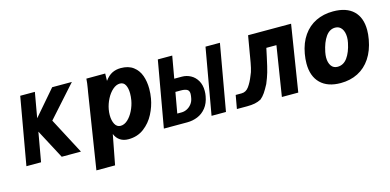

<svg xmlns="http://www.w3.org/2000/svg" viewBox="-70 -960 3139 1544"><g transform="rotate(-15 1500.0 -188.0)"><path d="M207.5 -237.5 164.5 6H42.5L141 -554H263L226 -344L407 -554H571L338.5 -294L496.5 6H336.5Z M680.5 -469Q684 -490 687 -512Q690 -534 690.5 -549.5L847.5 -550L846 -489Q874 -527.5 906.2 -543.8Q938.5 -560 978.5 -560Q1043 -560 1083 -529.5Q1123 -499 1140.5 -449.8Q1158 -400.5 1158 -340.5Q1158 -300 1151 -260.5Q1140 -196.5 1108.2 -135Q1076.5 -73.5 1021.8 -32.2Q967 9 892.5 9Q852 9 823.5 -9.8Q795 -28.5 780.5 -64.5L733 184H577.5L675.5 -440ZM994.5 -287.5Q999.5 -318.5 999.5 -343.5Q999.5 -387 985.2 -414.2Q971 -441.5 940 -441.5Q909.5 -441.5 880 -415.8Q850.5 -390 829.5 -349.2Q808.5 -308.5 800.5 -265Q796 -241 796 -217.5Q796 -171.5 812.2 -141.5Q828.5 -111.5 859 -111.5Q890.5 -111.5 918.8 -137.5Q947 -163.5 967 -204.2Q987 -245 994.5 -287.5Z M1285.5 -550H1405.5L1373 -366H1437Q1475 -366 1509 -347.8Q1543 -329.5 1563.8 -293.8Q1584.5 -258 1584.5 -208.5Q1584.5 -185.5 1580.5 -165Q1570.5 -107.5 1540.8 -70.5Q1511 -33.5 1470 -16.8Q1429 0 1383.5 0H1188.5ZM1464 -178.5 1467 -196.5Q1468.5 -206.5 1468.5 -214.5Q1468.5 -241.5 1451 -251.2Q1433.5 -261 1400.5 -261H1354.5L1324 -89H1360Q1383 -89 1405 -100Q1427 -111 1443 -131.2Q1459 -151.5 1464 -178.5ZM1682.5 -550H1802.5L1705.5 0H1585.5Z M1816.5 -112H1866Q1902.5 -112 1927 -145.8Q1951.5 -179.5 1971.5 -231Q1983 -254 1991.2 -290.5Q1999.5 -327 2008 -380L2011.5 -401.5L2037 -550H2395L2307.5 0H2171L2236.5 -414H2152.5L2137 -341.5Q2119.5 -259.5 2108 -220.2Q2096.5 -181 2076.5 -133Q2054.5 -91.5 2038 -67.2Q2021.5 -43 1999.5 -24.5Q1974 -11 1946.5 -5.5Q1919 0 1881.5 0H1796.5Z M2431.5 -208Q2431.5 -246 2439 -288.5Q2454.5 -376 2496.8 -436.5Q2539 -497 2602.5 -527.8Q2666 -558.5 2745.5 -558.5Q2856.5 -558.5 2914.8 -502.5Q2973 -446.5 2973 -343.5Q2973 -307 2965.5 -265.5Q2949.5 -176 2907.5 -113Q2865.5 -50 2802 -17.8Q2738.5 14.5 2658.5 14.5Q2550 14.5 2490.8 -43.5Q2431.5 -101.5 2431.5 -208ZM2797 -283Q2802 -306 2802 -328.5Q2802 -373 2782.5 -400.5Q2763 -428 2728.5 -428Q2682 -428 2649.8 -382.8Q2617.5 -337.5 2601.5 -259Q2596.5 -232.5 2596.5 -213.5Q2596.5 -171 2614.8 -144.8Q2633 -118.5 2667.5 -118.5Q2717 -118.5 2749.2 -163Q2781.5 -207.5 2797 -283Z"/></g></svg>

Font: JuliaMono Black
Style: Italic
Weight: 900
Italic angle: -9°
Monospace: yes
Designer: cormullion
Foundry: corm
Version: Version 0.057; ttfautohint (v1.8.4)